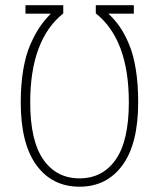

<svg xmlns="http://www.w3.org/2000/svg" viewBox="-20 -702 606 732"><path d="M283.2 9.8Q179.2 9.8 119.1 -72Q59.1 -153.8 59.1 -312Q59.1 -379.9 68.6 -436Q78.1 -492.2 95.7 -532.2Q113.3 -572.3 131.8 -599.4Q150.4 -626.5 173.8 -649.9H77.1V-682.1H221.2V-650.9Q95.2 -549.8 95.2 -312Q95.2 -165 145.3 -93.5Q195.3 -22 283.2 -22Q371.1 -22 421.1 -93.5Q471.2 -165 471.2 -312Q471.2 -551.3 345.2 -650.9V-682.1H490.2V-649.9H393.1Q418.5 -626.5 437.5 -598.6Q456.5 -570.8 472.9 -531Q489.3 -491.2 498 -436Q506.8 -380.9 506.8 -312Q506.8 -153.8 446.8 -72Q386.7 9.8 283.2 9.8Z"/></svg>

Font: Fira Sans Compressed UltraLight
Style: Regular
Weight: 200
Width: 1
Designer: Carrois Corporate & Edenspiekermann AG
Foundry: Carrois Corporate GbR & Edenspiekermann AG
Version: Version 4.203;PS 004.203;hotconv 1.0.88;makeotf.lib2.5.64775